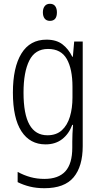

<svg xmlns="http://www.w3.org/2000/svg" viewBox="-20 -751 529 1012"><path d="M225 -542Q277 -542 309 -517.5Q341 -493 361 -452H364L371 -532H416V19Q416 126 368 183.5Q320 241 214 241Q172 241 137.5 232.5Q103 224 73 209V155Q106 173 140.5 182.5Q175 192 214 192Q288 192 324.5 152Q361 112 361 27V-4Q361 -24 362 -46Q363 -68 365 -93H361Q343 -45 307.5 -17.5Q272 10 220 10Q138 10 93 -59Q48 -128 48 -263Q48 -396 93 -469Q138 -542 225 -542ZM233 -493Q165 -493 134.5 -432Q104 -371 104 -263Q104 -149 135.5 -93.5Q167 -38 230 -38Q277 -38 306 -64.5Q335 -91 348.5 -136Q362 -181 362 -237V-294Q362 -387 332 -440Q302 -493 233 -493ZM243 -731Q262 -731 271 -718.5Q280 -706 280 -686Q280 -641 243 -641Q225 -641 215.5 -653Q206 -665 206 -686Q206 -706 215.5 -718.5Q225 -731 243 -731Z"/></svg>

Font: Noto Sans Sinhala UI Condensed Light
Style: Regular
Weight: 300
Width: 3
Designer: Jelle Bosma - Monotype Design Team
Foundry: Monotype Imaging Inc.
Version: Version 2.006; ttfautohint (v1.8.4.7-5d5b)